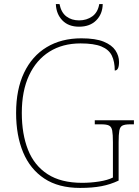

<svg xmlns="http://www.w3.org/2000/svg" viewBox="-20 -912 684 942"><path d="M373 10Q267 10 197.5 -36Q128 -82 93.5 -164.5Q59 -247 59 -358Q59 -473 98 -555Q137 -637 209 -680.5Q281 -724 379 -724Q449 -724 489 -707.5Q529 -691 546.5 -664.5Q564 -638 564 -608Q564 -566 543 -566Q543 -610 528.5 -639.5Q514 -669 477.5 -684Q441 -699 375 -699Q287 -699 222.5 -658.5Q158 -618 122.5 -542Q87 -466 87 -358Q87 -254 117.5 -177Q148 -100 213.5 -57.5Q279 -15 383 -15Q425 -15 466.5 -21.5Q508 -28 534 -41V-214Q534 -253 530.5 -271.5Q527 -290 515 -296Q503 -302 478 -302H445V-322H637V-302H618Q593 -302 581 -296Q569 -290 565.5 -271.5Q562 -253 562 -214V-26Q522 -7 477.5 1.5Q433 10 373 10ZM368 -781Q316 -781 286 -812Q256 -843 254 -892H272Q280 -851 305.5 -831.5Q331 -812 368 -812Q405 -812 432.5 -831.5Q460 -851 467 -892H484Q483 -843 452 -812Q421 -781 368 -781Z"/></svg>

Font: Noto Serif Thin
Style: Regular
Weight: 100
Designer: Monotype Design Team
Foundry: Monotype Imaging Inc.
Version: Version 2.015